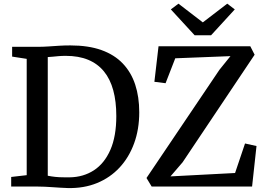

<svg xmlns="http://www.w3.org/2000/svg" viewBox="-20 -992 1420 1021"><path d="M340.5 8Q322 7.5 301.8 6.2Q281.5 5 260.5 3.5Q239.5 2 219 1Q198.5 0 179 0H39.5V-51L122 -60.5V-679L44.5 -691V-743H177.5Q209 -743 237.8 -745Q266.5 -747 295 -748.8Q323.5 -750.5 354 -750.5Q450 -750.5 519.2 -725.8Q588.5 -701 633 -654.2Q677.5 -607.5 699 -542Q720.5 -476.5 720.5 -395Q720.5 -304.5 693.2 -229.8Q666 -155 615.8 -101Q565.5 -47 495.8 -18.5Q426 10 340.5 8ZM350.5 -49Q423 -50 479 -86.2Q535 -122.5 566.8 -194.8Q598.5 -267 598.5 -375Q598.5 -452.5 582.2 -512Q566 -571.5 532.8 -612.2Q499.5 -653 449 -674Q398.5 -695 329.5 -695Q309 -695 291.8 -693.5Q274.5 -692 260 -690.5Q245.5 -689 234 -688.5V-57.5Q254 -53.5 273 -51.5Q292 -49.5 311 -49.2Q330 -49 350.5 -49ZM786.5 0 759 -45.5 1147 -621 1205.5 -693.5 912 -682 860.5 -549.5 801 -557 823 -746H1311L1334 -701L951 -129L886.5 -54L1230 -72L1283 -229L1344 -215.5L1320.5 0ZM1015 -804.5 888.5 -942 929 -972.5 1058.5 -873 1188.5 -972.5 1228.5 -942 1102.5 -804.5Z"/></svg>

Font: Merriweather Medium
Style: Regular
Weight: 500
Version: Version 2.100